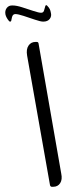

<svg xmlns="http://www.w3.org/2000/svg" viewBox="-71 -717 282 737"><path d="M-22 -696Q-8 -696 14 -689Q36 -682 57 -675Q78 -668 87 -668Q97 -668 99 -680Q101 -685 101.5 -688.5Q102 -692 103 -694Q106 -701 112 -693Q117 -688 120 -682Q123 -676 124 -669Q128 -655 120 -644.5Q112 -634 95 -634Q85 -634 63 -641.5Q41 -649 19.5 -656Q-2 -663 -12 -663Q-22 -663 -25 -651Q-27 -640 -28 -637Q-29 -634 -32 -634Q-35 -634 -37 -637Q-47 -649 -50 -661Q-53 -676 -45 -686.5Q-37 -697 -22 -696ZM133 0H128Q123 0 121 -6L33 -504Q29 -528 38.5 -542Q48 -556 65 -556H70Q76 -556 77 -550L164 -51Q169 -28 160 -14Q151 0 133 0Z"/></svg>

Font: Zain Light
Style: Italic
Weight: 300
Italic angle: -10°
Designer: Zain,Boutros
Foundry: Mobile Telecommunications Company (Zain), 2024
Version: Version 1.51; ttfautohint (v1.8.4)